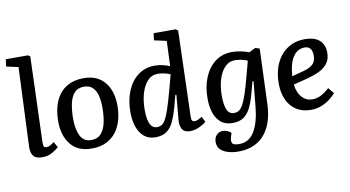

<svg xmlns="http://www.w3.org/2000/svg" viewBox="-91 -998 2659 1458"><g transform="rotate(-10 1238.5 -268.5)"><path d="M106 -692 14 -712 21 -767H192L208 -756L186 -98Q185 -77 189.5 -66.5Q194 -56 212 -56Q235 -56 270 -85L294 -41Q278 -26 244.5 -6Q211 14 166 14Q116 14 97 -11.5Q78 -37 80 -82Z M547 14Q441 14 386 -54Q331 -122 331 -235Q331 -292 344.5 -344Q358 -396 387 -436Q416 -476 463.5 -499.5Q511 -523 578 -523Q682 -523 738.5 -455.5Q795 -388 795 -275Q795 -218 781.5 -166Q768 -114 738 -73.5Q708 -33 661 -9.5Q614 14 547 14ZM554 -50Q604 -50 631.5 -82Q659 -114 669.5 -165.5Q680 -217 680 -276Q680 -329 670 -370Q660 -411 635.5 -435Q611 -459 569 -459Q520 -459 493.5 -428.5Q467 -398 456.5 -346.5Q446 -295 446 -231Q446 -150 471.5 -100Q497 -50 554 -50Z M1328 -96Q1327 -74 1332.5 -64.5Q1338 -55 1354 -55Q1367 -55 1381 -62Q1395 -69 1409 -78L1431 -37Q1420 -26 1400 -14.5Q1380 -3 1356 5.5Q1332 14 1308 14Q1260 14 1244 -16Q1228 -46 1233 -90L1250 -276L1242 -277L1218 -187Q1202 -129 1182 -83.5Q1162 -38 1128.5 -12Q1095 14 1039 14Q986 14 951.5 -15Q917 -44 900 -94Q883 -144 883 -206Q883 -299 913 -370.5Q943 -442 997.5 -482.5Q1052 -523 1126 -523Q1159 -523 1191 -515Q1223 -507 1241 -498L1249 -692L1154 -713L1161 -767H1331L1348 -754ZM1063 -60Q1084 -60 1100 -69.5Q1116 -79 1130.5 -105Q1145 -131 1161 -179Q1177 -227 1198 -303L1234 -437Q1217 -446 1188 -452Q1159 -458 1138 -458Q1091 -458 1059 -424Q1027 -390 1010 -332.5Q993 -275 993 -203Q993 -60 1063 -60Z M1845 -276 1837 -277 1812 -186Q1796 -125 1774.5 -81Q1753 -37 1720 -14Q1687 9 1634 9Q1578 9 1543.5 -20.5Q1509 -50 1493.5 -98.5Q1478 -147 1478 -205Q1478 -299 1508 -370.5Q1538 -442 1592.5 -482.5Q1647 -523 1722 -523Q1751 -523 1786.5 -516.5Q1822 -510 1852 -498L1901 -523L1934 -512L1918 -84Q1916 -22 1900 34Q1884 90 1851 134.5Q1818 179 1765.5 204.5Q1713 230 1638 230Q1600 230 1563.5 220Q1527 210 1504 188Q1481 166 1481 130Q1481 96 1500.5 75.5Q1520 55 1549 55Q1565 55 1583.5 62.5Q1602 70 1612 82L1603 110Q1594 138 1601.5 156.5Q1609 175 1655 175Q1733 175 1774 105Q1815 35 1826 -82ZM1658 -64Q1680 -64 1696.5 -75Q1713 -86 1728 -113Q1743 -140 1759.5 -189.5Q1776 -239 1797 -317L1829 -437Q1812 -446 1783 -452Q1754 -458 1733 -458Q1687 -458 1654.5 -424Q1622 -390 1605 -333.5Q1588 -277 1588 -207Q1588 -139 1604 -101.5Q1620 -64 1658 -64Z M2282 -523Q2359 -523 2396.5 -488Q2434 -453 2434 -394Q2434 -341 2408 -308.5Q2382 -276 2339 -256.5Q2296 -237 2248 -225L2142 -198Q2145 -165 2159 -134Q2173 -103 2199 -83Q2225 -63 2263 -63Q2296 -63 2326.5 -78Q2357 -93 2394 -126L2431 -81Q2415 -62 2387.5 -40Q2360 -18 2322 -2Q2284 14 2237 14Q2171 14 2124.5 -16.5Q2078 -47 2054 -101Q2030 -155 2030 -225Q2030 -313 2061 -380Q2092 -447 2149 -485Q2206 -523 2282 -523ZM2329 -392Q2329 -421 2315.5 -441Q2302 -461 2271 -461Q2215 -461 2181 -410Q2147 -359 2141 -262L2231 -286Q2280 -299 2304.5 -321.5Q2329 -344 2329 -392Z"/></g></svg>

Font: Literata 12pt Medium
Style: Italic
Weight: 500
Italic angle: -2°
Designer: Latin by Veronika Burian and Jose Scaglione. Greek by Irene Vlachou. Cyrillic by Vera Evstafieva
Foundry: TypeTogether
Version: Version 3.002